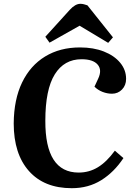

<svg xmlns="http://www.w3.org/2000/svg" viewBox="-20 -974 701 1008"><path d="M495 -560Q517 -606 493 -634.5Q469 -663 408 -663Q317 -663 267.5 -583.5Q218 -504 218 -340Q217 -68 393 -68Q448 -68 494 -96Q540 -124 583 -183L628 -144Q579 -70 511.5 -28Q444 14 357 14Q212 14 132 -76Q52 -166 52 -326Q53 -452 96 -541Q139 -630 217 -677.5Q295 -725 400 -725Q471 -725 525.5 -703.5Q580 -682 611 -644.5Q642 -607 642 -560Q642 -526 620.5 -504Q599 -482 568 -482Q543 -482 518.5 -491.5Q494 -501 476 -519ZM573 -778 548 -749 398 -839 240 -750 218 -781 346 -922Q375 -954 402 -954Q412 -954 421 -951.5Q430 -949 439 -946Z"/></svg>

Font: Literata 36pt
Style: Bold Italic
Weight: 700
Italic angle: -2°
Designer: Latin by Veronika Burian and Jose Scaglione. Greek by Irene Vlachou. Cyrillic by Vera Evstafieva
Foundry: TypeTogether
Version: Version 3.002